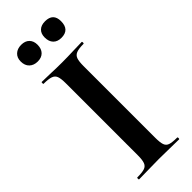

<svg xmlns="http://www.w3.org/2000/svg" viewBox="-265 -841 871 871"><g transform="rotate(-45 171.0 -405.0)"><path d="M227 -81Q227 -52 232 -37Q237 -22 252 -17Q267 -12 298 -12Q301 -12 301 -6Q301 0 298 0Q271.7 0 240 -1Q208.3 -2 170 -2Q133.6 -2 101 -1Q68.5 0 42 0Q40 0 40 -6Q40 -12 42.4 -12Q72.8 -12 88.4 -17Q104 -22 109.5 -37Q115 -52 115 -81V-544Q115 -573 109.7 -587.5Q104.5 -602 88.6 -607.5Q72.8 -613 42 -613Q40 -613 40 -619Q40 -625 42 -625Q68.5 -625 101 -623.5Q133.6 -622 170 -622Q208.3 -622 240.6 -623.5Q272.8 -625 298 -625Q301 -625 301 -619Q301 -613 298 -613Q267.7 -613 252.5 -607Q237.4 -601 232.2 -586Q227 -571 227 -542ZM95 -703Q70.2 -703 55.1 -717.5Q40 -731.9 40 -758Q40 -782 55.1 -796Q70.2 -810 95 -810Q120 -810 134 -796Q148 -782 148 -758Q148 -731.9 134 -717.5Q120 -703 95 -703ZM247 -703Q221.8 -703 207.9 -717.5Q194 -731.9 194 -758Q194 -782.2 207.9 -795.6Q221.8 -809 247 -809Q299 -809 299 -758Q299 -703 247 -703Z"/></g></svg>

Font: Cormorant Infant Light
Style: Regular
Weight: 300
Designer: Christian Thalmann (Catharsis Fonts)
Foundry: Catharsis Fonts
Version: Version 4.001